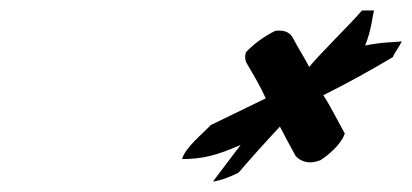

<svg xmlns="http://www.w3.org/2000/svg" viewBox="-20 -662 788 367"><path d="M450 -562C447 -552 449 -544 454 -537C468 -513 477 -498 488 -474L383 -423C368 -407 334 -380 328 -358C368 -358 394 -365 440 -385L387 -315C402 -317 418 -323 436 -332C460 -360 487 -390 515 -420C525 -401 535 -382 545 -364C555 -353 571 -347 593 -356C620 -374 636 -395 639 -407C626 -430 613 -457 598 -480C642 -502 688 -527 731 -553C734 -561 744 -574 748 -583C735 -581 712 -582 678 -575C691 -608 691 -628 695 -642H672C647 -613 594 -562 571 -534C563 -550 550 -570 539 -591C533 -601 522 -605 506 -603C484 -592 465 -578 450 -562Z"/></svg>

Font: Snowfall
Style: SuperObl
Weight: 400
Designer: Jasper
Foundry: Cannot Into Space Fonts
Version: Version 0.9